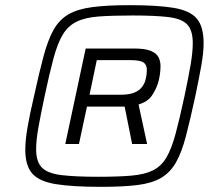

<svg xmlns="http://www.w3.org/2000/svg" viewBox="-20 -716 849 744"><path d="M372 8Q260 8 196 -2.5Q132 -13 105 -43.5Q78 -74 78 -136Q78 -173 87 -224.5Q96 -276 112 -344Q132 -436 149 -499Q166 -562 188 -601Q210 -640 245.5 -660.5Q281 -681 338 -688.5Q395 -696 483 -696Q591 -696 653.5 -685.5Q716 -675 742.5 -644Q769 -613 769 -549Q769 -512 760 -461.5Q751 -411 737 -344Q717 -252 700.5 -188.5Q684 -125 661.5 -86Q639 -47 604 -26.5Q569 -6 513 1Q457 8 372 8ZM233 -158 312 -528H499Q542 -528 564 -519Q586 -510 594 -494.5Q602 -479 602 -460Q602 -444 599.5 -426.5Q597 -409 592 -393Q583 -366 567.5 -344Q552 -322 517 -311L550 -158H492L463 -303H317L286 -158ZM361 -31Q439 -31 490 -35.5Q541 -40 573 -56Q605 -72 625 -106Q645 -140 660.5 -198Q676 -256 695 -344Q710 -415 718.5 -464.5Q727 -514 727 -549Q727 -599 705 -621.5Q683 -644 631.5 -650Q580 -656 494 -656Q413 -656 361 -652Q309 -648 276 -631.5Q243 -615 223 -581.5Q203 -548 187.5 -490.5Q172 -433 153 -344Q138 -273 129 -223Q120 -173 120 -138Q120 -89 142.5 -66.5Q165 -44 218 -37.5Q271 -31 361 -31ZM327 -349H448Q475 -349 493 -354.5Q511 -360 523 -371Q535 -382 542 -400Q545 -410 547 -421.5Q549 -433 549 -446Q549 -465 536 -474Q523 -483 485 -483H355Z"/></svg>

Font: Saira Expanded
Style: Italic
Weight: 400
Width: 7
Italic angle: -12°
Designer: Hector Gatti with collaboration of the Omnibus-Type team
Foundry: Omnibus-Type
Version: Version 1.101